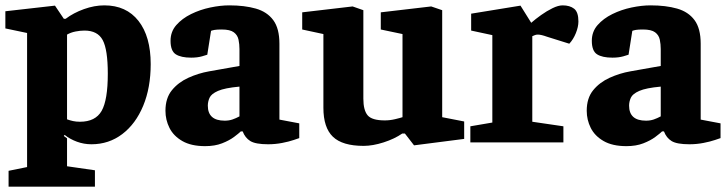

<svg xmlns="http://www.w3.org/2000/svg" viewBox="-20 -531 2711 716"><path d="M12 165V106L81 92V-408L0 -425V-489L185 -510L218 -461H225Q254 -483 293 -497Q332 -511 369 -511Q451 -511 496.5 -453Q542 -395 542 -292Q542 -204 514 -136.5Q486 -69 436 -31Q386 7 321 7Q293 7 267 -2.5Q241 -12 221 -28L218 -24L230 -15V89L334 104V165ZM278 -77Q336 -77 359 -117.5Q382 -158 382 -256Q382 -346 363 -381.5Q344 -417 295 -417Q279 -417 261.5 -413.5Q244 -410 230 -402V-86Q241 -82 252.5 -79.5Q264 -77 278 -77Z M745 14Q693 14 660 -5Q627 -24 612 -54Q597 -84 597 -118Q597 -165 621 -194.5Q645 -224 682.5 -241Q720 -258 760 -265L873 -285V-348Q873 -366 869.5 -383Q866 -400 852 -410.5Q838 -421 807 -421Q789 -421 780.5 -419.5Q772 -418 767 -416L753 -327Q751 -326 733.5 -321Q716 -316 693 -316Q655 -316 635.5 -328.5Q616 -341 616 -379Q616 -413 637.5 -437.5Q659 -462 692.5 -478.5Q726 -495 764 -503Q802 -511 835 -511Q892 -511 934 -499Q976 -487 999 -456Q1022 -425 1022 -368V-85L1096 -71V-16Q1093 -15 1075.5 -9Q1058 -3 1032.5 2Q1007 7 980 7Q933 7 913.5 -5Q894 -17 885 -41H878Q871 -34 853 -20.5Q835 -7 808 3.5Q781 14 745 14ZM818 -81Q834 -81 847 -85.5Q860 -90 873 -97V-208Q818 -203 793 -192Q768 -181 761.5 -166.5Q755 -152 755 -137Q755 -81 818 -81Z M1336 13Q1257 13 1221.5 -21Q1186 -55 1186 -129V-404L1107 -421V-485L1295 -507L1335 -493V-163Q1335 -120 1351 -101Q1367 -82 1415 -82Q1434 -82 1453 -86.5Q1472 -91 1481 -94V-404L1400 -421V-485L1588 -507L1629 -493V-94L1711 -78V-13L1524 11L1490 -33H1480Q1451 -13 1410.5 0Q1370 13 1336 13Z M1734 0V-60L1816 -74V-400L1737 -417V-480L1921 -510L1961 -446Q1977 -460 1998 -475Q2019 -490 2040.5 -500.5Q2062 -511 2078 -511Q2105 -511 2121 -498.5Q2137 -486 2137 -451Q2137 -431 2127.5 -407.5Q2118 -384 2103 -368L2020 -394Q2009 -398 2000.5 -400Q1992 -402 1986 -402Q1979 -402 1974.5 -400Q1970 -398 1965 -396V-77L2081 -60V0Z M2316 14Q2264 14 2231 -5Q2198 -24 2183 -54Q2168 -84 2168 -118Q2168 -165 2192 -194.5Q2216 -224 2253.5 -241Q2291 -258 2331 -265L2444 -285V-348Q2444 -366 2440.5 -383Q2437 -400 2423 -410.5Q2409 -421 2378 -421Q2360 -421 2351.5 -419.5Q2343 -418 2338 -416L2324 -327Q2322 -326 2304.5 -321Q2287 -316 2264 -316Q2226 -316 2206.5 -328.5Q2187 -341 2187 -379Q2187 -413 2208.5 -437.5Q2230 -462 2263.5 -478.5Q2297 -495 2335 -503Q2373 -511 2406 -511Q2463 -511 2505 -499Q2547 -487 2570 -456Q2593 -425 2593 -368V-85L2667 -71V-16Q2664 -15 2646.5 -9Q2629 -3 2603.5 2Q2578 7 2551 7Q2504 7 2484.5 -5Q2465 -17 2456 -41H2449Q2442 -34 2424 -20.5Q2406 -7 2379 3.5Q2352 14 2316 14ZM2389 -81Q2405 -81 2418 -85.5Q2431 -90 2444 -97V-208Q2389 -203 2364 -192Q2339 -181 2332.5 -166.5Q2326 -152 2326 -137Q2326 -81 2389 -81Z"/></svg>

Font: Faustina Light ExtraBold
Style: Regular
Weight: 800
Version: Version 1.200